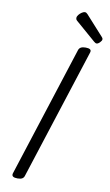

<svg xmlns="http://www.w3.org/2000/svg" viewBox="-130 -1329 803 1404"><g transform="rotate(10 271.0 -627.5)"><path d="M107 14Q84 14 73.5 7Q63 0 67 -16L380 -988Q385 -1002 397.5 -1008.5Q410 -1015 432 -1015Q455 -1015 465 -1008Q475 -1001 470 -985L157 -14Q153 0 141 7Q129 14 107 14ZM504 -1058Q500 -1058 495 -1061Q490 -1064 485 -1068L342 -1192Q332 -1200 329.5 -1205Q327 -1210 327 -1217Q327 -1228 336.5 -1240Q346 -1252 359 -1260.5Q372 -1269 381 -1269Q388 -1269 392.5 -1266Q397 -1263 402 -1258L534 -1112Q540 -1105 541 -1101.5Q542 -1098 542 -1095Q542 -1085 528.5 -1071.5Q515 -1058 504 -1058Z"/></g></svg>

Font: Playwrite AU VIC
Style: Regular
Weight: 400
Designer: Veronika Burian, José Scaglione
Foundry: TypeTogether
Version: Version 1.002